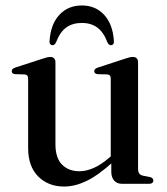

<svg xmlns="http://www.w3.org/2000/svg" viewBox="-20 -673 611 703"><path d="M387.5 -44.5V-86.5L385.5 -89V-384Q385.5 -392.5 382.5 -396.2Q379.5 -400 372.5 -400.5L337 -401.5Q330.5 -402.5 327.8 -405.2Q325 -408 325 -412.5Q325 -417 328.2 -420.2Q331.5 -423.5 339.5 -426L434.5 -457Q446.5 -461 453.5 -462.8Q460.5 -464.5 466.5 -464.5Q476 -464.5 480.8 -459.2Q485.5 -454 485.5 -445.5V-55Q485.5 -44 489.8 -38Q494 -32 502.5 -30L528 -25Q535 -23.5 538.2 -20.2Q541.5 -17 541.5 -12Q541.5 -6.5 537.5 -3.2Q533.5 0 525 0H426.5Q408.5 0 398 -11.8Q387.5 -23.5 387.5 -44.5ZM83 -131V-384Q83 -392.5 80 -396.2Q77 -400 70 -400.5L34.5 -401.5Q28.5 -402.5 25.8 -405.2Q23 -408 23 -412.5Q23 -417 26 -420.2Q29 -423.5 37 -426L132.5 -457Q144.5 -461 151.8 -462.8Q159 -464.5 164 -464.5Q173.5 -464.5 178.2 -459.2Q183 -454 183 -445.5V-145Q183 -94.5 207.2 -70.2Q231.5 -46 271 -46Q295.5 -46 323 -58Q350.5 -70 381 -96.5L401 -113.5L415.5 -99L395 -81Q339 -30.5 296.5 -10.2Q254 10 215 10Q156.5 10 119.8 -27Q83 -64 83 -131ZM279.5 -589Q246 -589 222.8 -572.5Q199.5 -556 185 -517.5Q180 -507.5 172.5 -507.5Q167 -507.5 163.8 -511.8Q160.5 -516 161.5 -523.5Q165.5 -584.5 197.5 -618.8Q229.5 -653 279.5 -653Q329.5 -653 361.2 -618.8Q393 -584.5 397 -523.5Q398 -516 394.8 -511.8Q391.5 -507.5 386 -507.5Q378.5 -507.5 373.5 -517.5Q359.5 -555 336.5 -572Q313.5 -589 279.5 -589Z"/></svg>

Font: Fraunces 60pt
Style: Regular
Weight: 400
Version: Version 1.000;[b76b70a41]